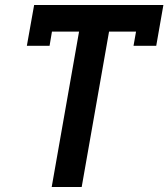

<svg xmlns="http://www.w3.org/2000/svg" viewBox="-20 -745 671 765"><path d="M522 -619H414.5L305.5 0H186L295 -619H187L177.5 -562.5H87L116 -725H631L602.5 -562.5H512Z"/></svg>

Font: JuliaMono SemiBold
Style: Italic
Weight: 600
Italic angle: -9°
Monospace: yes
Designer: cormullion
Foundry: corm
Version: Version 0.056; ttfautohint (v1.8.4)